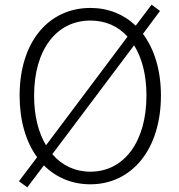

<svg xmlns="http://www.w3.org/2000/svg" viewBox="-20 -776 766 822"><path d="M367 13C543 13 669 -135 669 -367C669 -477 640 -567 592 -631L665 -729L629 -756L561 -666C510 -715 443 -742 367 -742C189 -742 64 -598 64 -367C64 -259 91 -168 139 -103L61 0L97 26L168 -68C220 -16 288 13 367 13ZM367 -41C301 -41 245 -68 204 -116L554 -582C588 -528 607 -455 607 -367C607 -169 511 -41 367 -41ZM177 -154C144 -209 126 -281 126 -367C126 -565 223 -688 367 -688C431 -688 486 -664 526 -619Z"/></svg>

Font: GenYoGothic2 TW L
Style: Regular
Weight: 300
Version: Version 2.100;PS 2.1;hotconv 16.6.51;makeotf.lib2.5.65220 DE